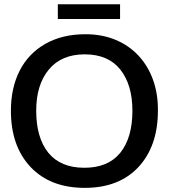

<svg xmlns="http://www.w3.org/2000/svg" viewBox="-20 -888 847 919"><path d="M554.7 -796.9V-867.7H256.8V-796.9ZM385.7 11.2C495.1 11.2 580.6 -22 642.6 -88.4C704.6 -155.3 735.8 -245.1 735.8 -357.9C738.8 -573.2 599.1 -726.1 387.2 -724.1C314 -724.1 250.5 -708.5 196.3 -677.7C142.6 -647 101.6 -604 73.7 -548.8C45.9 -493.7 32.2 -430.2 32.2 -357.9C32.2 -245.1 63.5 -155.3 126.5 -88.4C189.5 -22 275.9 11.2 385.7 11.2ZM383.8 -85C308.1 -85 250.5 -108.9 211.4 -156.7C172.9 -204.6 153.3 -271.5 153.3 -357.9C153.3 -440.4 173.3 -506.3 213.4 -554.7C253.4 -603.5 311 -627.9 385.7 -627.9C460.4 -627.9 517.1 -603.5 555.7 -555.2C594.2 -506.8 613.8 -441.4 613.8 -357.9C613.8 -271.5 594.2 -204.6 555.7 -156.7C517.1 -108.9 459.5 -85 383.8 -85Z"/></svg>

Font: Ride SemiBold
Style: Regular
Weight: 600
Version: Version 3.000